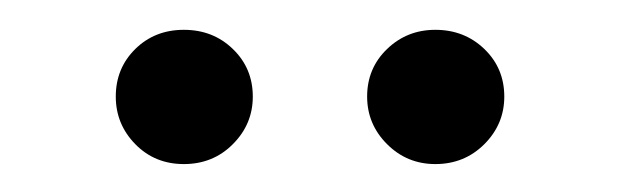

<svg xmlns="http://www.w3.org/2000/svg" viewBox="-20 -666 425 132"><path d="M59.6 -599.6Q59.6 -619.1 73 -632.3Q86.4 -645.5 106.4 -645.5Q126.5 -645.5 140.1 -632.3Q153.8 -619.1 153.8 -599.6Q153.8 -580.6 140.1 -566.9Q126.5 -553.2 106.4 -553.2Q86.4 -553.2 73 -566.9Q59.6 -580.6 59.6 -599.6ZM232.4 -599.6Q232.4 -619.1 246.1 -632.3Q259.8 -645.5 279.3 -645.5Q299.3 -645.5 313 -632.3Q326.7 -619.1 326.7 -599.6Q326.7 -580.6 313 -566.9Q299.3 -553.2 279.3 -553.2Q259.8 -553.2 246.1 -566.9Q232.4 -580.6 232.4 -599.6Z"/></svg>

Font: Estedad-FD Regular
Style: FD-Regular
Weight: 400
Designer: Amin Abedi
Version: Version 7.3